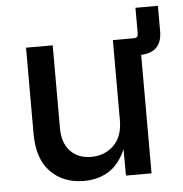

<svg xmlns="http://www.w3.org/2000/svg" viewBox="-50 -715 733 770"><g transform="rotate(-5 316.5 -330.0)"><path d="M258.3 6.8Q174.8 6.8 123.5 -45.7Q72.3 -98.1 72.3 -199.2V-545.9H179.7V-212.4Q179.7 -153.3 210.7 -120.1Q241.7 -86.9 294.9 -86.9Q349.6 -86.9 385.7 -122.3Q421.9 -157.7 421.9 -222.7V-545.9H506.8Q523.4 -545.9 523.4 -562.5V-667H613.8V-565.9Q613.8 -480 529.8 -477.1V0H426.8L426.3 -106Q400.4 -46.4 357.7 -19.8Q314.9 6.8 258.3 6.8Z"/></g></svg>

Font: Inter Medium
Style: Regular
Weight: 500
Designer: Rasmus Andersson
Foundry: rsms
Version: Version 4.001;git-9221beed3